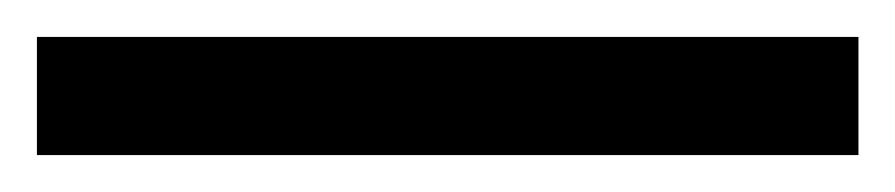

<svg xmlns="http://www.w3.org/2000/svg" viewBox="-22 67 485 104"><path d="M443 151V87H-2V151Z"/></svg>

Font: Noto Sans Armenian SemiCondensed
Style: Regular
Weight: 400
Width: 4
Designer: Monotype Design Team
Foundry: Monotype Imaging Inc.
Version: Version 2.008